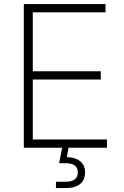

<svg xmlns="http://www.w3.org/2000/svg" viewBox="-20 -748 626 972"><path d="M100.6 0V-727.5H514.2V-685.5H146V-387.2H490.2V-345.2H146V-42H521.5V0ZM263.2 204.1V171.9H314Q343.8 171.9 358.9 159.9Q374 147.9 374 125Q374 102.5 358.9 90.3Q343.8 78.1 311.5 78.1H279.3L297.4 -14.2H326.7V0L318.4 47.4Q362.8 48.8 386.7 68.8Q410.6 88.9 410.6 125.5Q410.6 163.1 385.5 183.6Q360.4 204.1 314 204.1Z"/></svg>

Font: Inter 17pt ExtraLight
Style: Regular
Weight: 250
Version: Version 4.001;git-66647c0bb